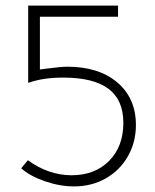

<svg xmlns="http://www.w3.org/2000/svg" viewBox="-20 -661 557 688"><path d="M56 -58 80 -87Q113 -62 153.5 -47.5Q194 -33 236 -33Q320 -33 371 -84.5Q422 -136 422 -221Q422 -303 368.5 -343Q315 -383 206 -383Q134 -383 81 -364V-641H403V-601H123V-412L146 -415Q199 -422 221 -422Q334 -422 400.5 -365.5Q467 -309 467 -213Q467 -151 438 -100.5Q409 -50 358.5 -21.5Q308 7 245 7Q195 7 141 -11.5Q87 -30 56 -58Z"/></svg>

Font: Bellota Light
Style: Regular
Weight: 300
Designer: Kemie Guaida
Foundry: Kemie Guaida
Version: Version 4.001